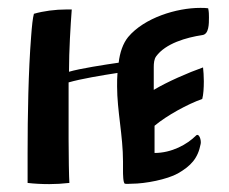

<svg xmlns="http://www.w3.org/2000/svg" viewBox="-20 -464 580 487"><path d="M292 -54V-31C292 -24 292 1 297 2C302 3 308 2 314 2C349 2 404 -9 431 -24C464 -43 482 -62 489 -99C491 -108 485 -128 477 -120C455 -98 416 -76 372 -76V-145C403 -171 456 -200 493 -213C496 -224 497 -241 497 -258C497 -271 496 -284 495 -293C458 -280 403 -256 370 -236V-294C370 -304 371 -314 376 -321C400 -354 453 -369 493 -375C510 -377 510 -403 510 -420C510 -427 510 -434 508 -443C502 -444 495 -444 488 -444C428 -444 346 -419 305 -370C292 -354 284 -331 281 -305C246 -300 182 -290 155 -282C155 -336 159 -400 162 -440H149C120 -440 90 -436 66 -429C63 -418 61 -399 59 -372C52 -284 50 -171 50 -76V0C67 2 86 3 105 3C121 3 138 2 156 0C155 -12 154 -72 154 -110V-255C185 -264 239 -273 278 -279C277 -268 277 -256 277 -245C277 -183 292 -120 292 -54Z"/></svg>

Font: Ponomar Unicode
Style: Regular
Weight: 400
Version: 1.3